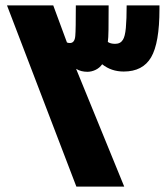

<svg xmlns="http://www.w3.org/2000/svg" viewBox="-20 -694 619 714"><path d="M6 -674H178L229 -536Q234 -534 240 -534Q258 -534 260 -561Q262 -583 262 -674H384Q384 -618 383.5 -584.5Q383 -551 381 -538Q391 -531 408 -531Q428 -531 437 -546Q445 -558 448 -590Q451 -622 451 -674H573V-660Q573 -534 542 -481Q511 -428 440 -428Q394 -428 360 -455Q350 -441 335 -434Q320 -427 305 -427Q294 -427 283.5 -429.5Q273 -432 263 -438L442 0H264Z"/></svg>

Font: Noto Kufi Arabic ExtraBold
Style: Regular
Weight: 800
Designer: Monotype Design Team, David Williams, Khaled Hosny
Foundry: Google LLC
Version: Version 2.109; ttfautohint (v1.8.4.7-5d5b)